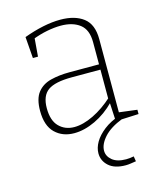

<svg xmlns="http://www.w3.org/2000/svg" viewBox="-112 -611 761 910"><g transform="rotate(-15 268.5 -156.5)"><path d="M425 -25 417 -35 513 -23V-2L400 3L395 -93L399 -90Q354 -44 300 -18.5Q246 7 196 7Q139 7 102.5 -28.5Q66 -64 66 -137Q66 -196 90 -226.5Q114 -257 155.5 -267.5Q197 -278 248 -278H400L393 -270V-387Q393 -448 358 -475Q323 -502 265 -502Q234 -502 197.5 -495Q161 -488 122 -473L131 -485L123 -388H98L90 -493Q139 -511 184.5 -520.5Q230 -530 270 -530Q341 -530 383 -498Q425 -466 425 -393ZM100 -141Q100 -80 129.5 -50.5Q159 -21 204 -21Q247 -21 298.5 -46Q350 -71 398 -115L393 -102V-259L400 -252H252Q170 -252 135 -227Q100 -202 100 -141ZM392 217Q338 217 309.5 191.5Q281 166 281 129Q281 102 297 74.5Q313 47 345 22Q377 -3 425 -19L433 0Q371 24 340.5 58Q310 92 310 124Q310 151 333.5 170.5Q357 190 401 190Q410 190 419.5 189Q429 188 439 186L443 211Q429 213 416.5 215Q404 217 392 217Z"/></g></svg>

Font: Bitter Thin ExtraLight
Style: Regular
Weight: 250
Version: Version 2.002